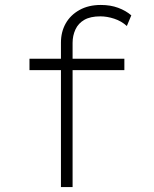

<svg xmlns="http://www.w3.org/2000/svg" viewBox="-20 -755 620 775"><path d="M226 0V-583Q226 -626 245 -660Q264 -694 300.5 -714.5Q337 -735 387 -735Q426 -735 457 -723.5Q488 -712 510 -693L492 -650Q470 -670 441 -679.5Q412 -689 385 -689Q345 -689 320.5 -675Q296 -661 284.5 -636Q273 -611 273 -582V0H255Q247 0 240.5 0Q234 0 226 0ZM99 -472V-518H482V-472Z"/></svg>

Font: Lexend Mega ExtraLight
Style: Regular
Weight: 250
Version: Version 1.007